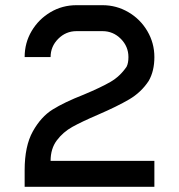

<svg xmlns="http://www.w3.org/2000/svg" viewBox="-20 -720 690 740"><path d="M302 -355Q369 -383 406 -404.5Q443 -426 468 -463Q475 -477 475 -500Q475 -541 445.5 -570.5Q416 -600 375 -600H275Q234 -600 204.5 -570.5Q175 -541 175 -500H75Q75 -555 102 -600.5Q129 -646 174.5 -673Q220 -700 275 -700H375Q429 -700 475 -673Q521 -646 548 -600Q575 -554 575 -500Q575 -446 553 -408Q524 -364 478 -337Q432 -310 358 -278Q295 -251 259 -231Q223 -211 199 -179Q175 -147 175 -100H575V0H75V-64Q75 -157 106.5 -213.5Q138 -270 183 -298Q228 -326 302 -355Z"/></svg>

Font: Monoikos Medium
Style: Regular
Weight: 500
Designer: Brian Krent
Version: Version 0.088